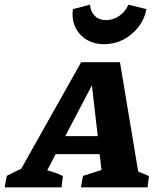

<svg xmlns="http://www.w3.org/2000/svg" viewBox="-78 -801 688 821"><path d="M513 -67Q526 -62 537 -57.5Q548 -53 559 -48L553 0H268L277 -49L356 -74L348 -142H160L124 -73Q142 -67 156 -63Q170 -59 191 -48L185 0H-58L-49 -49L13 -80L269 -535H435ZM201 -219H340L315 -436ZM367 -612Q324 -612 291.5 -632Q259 -652 243.5 -686Q228 -720 234 -762L307 -781Q309 -751 327.5 -733Q346 -715 375 -715Q406 -715 432 -733Q458 -751 471 -781L548 -762Q540 -719 513.5 -685Q487 -651 449 -631.5Q411 -612 367 -612Z"/></svg>

Font: Piazzolla SC
Style: Bold Italic
Weight: 700
Italic angle: -11.3°
Designer: Juan Pablo del Peral
Foundry: Huerta Tipografica
Version: Version 1.330